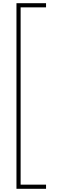

<svg xmlns="http://www.w3.org/2000/svg" viewBox="-20 -812 388 1201"><path d="M268 369V343H109V-766H268V-792H83V369Z"/></svg>

Font: Noto Sans Kannada ExtraCondensed Thin
Style: Regular
Weight: 100
Width: 2
Designer: Jelle Bosma - Monotype Design Team
Foundry: Monotype Imaging Inc.
Version: Version 2.005